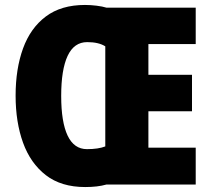

<svg xmlns="http://www.w3.org/2000/svg" viewBox="-20 -745 852 775"><path d="M323 -725Q346 -725 370 -722Q394 -719 410 -714H770V-567H579V-443H755V-296H579V-149H770V0H409Q374 10 324 10Q227 10 165 -38Q103 -86 73 -169Q43 -252 43 -359Q43 -467 73 -549.5Q103 -632 165 -678.5Q227 -725 323 -725ZM332 -575Q279 -575 253 -519.5Q227 -464 227 -358Q227 -252 253 -197.5Q279 -143 331 -143Q377 -143 405 -154V-558Q378 -575 332 -575Z"/></svg>

Font: Noto Sans Kannada Condensed Black
Style: Regular
Weight: 900
Width: 3
Designer: Jelle Bosma - Monotype Design Team
Foundry: Monotype Imaging Inc.
Version: Version 2.005; ttfautohint (v1.8.4.7-5d5b)